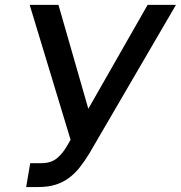

<svg xmlns="http://www.w3.org/2000/svg" viewBox="-20 -747 732 777"><path d="M85.9 9.9 102.3 -86.6H145.6Q187.1 -86.6 210.9 -106.9Q233.7 -126.1 250.7 -155.5L265.6 -181.5L100.1 -727.3H216.6L337.4 -306.8L577.4 -727.3H692.1L341.6 -126.1Q322.8 -95.2 302.9 -70Q283 -44.7 259.1 -27Q235.1 -9.2 204.9 0.4Q174.7 9.9 135.3 9.9Z"/></svg>

Font: Inter P Medium
Style: Italic
Weight: 500
Italic angle: 9.39999°
Designer: Rasmus Andersson
Foundry: rsms
Version: Version 3.018;git-588b23468